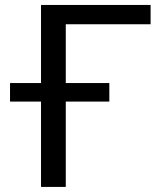

<svg xmlns="http://www.w3.org/2000/svg" viewBox="-20 -736 629 756"><path d="M239 0H141.5V-336H19.5V-409H141.5V-716.5H573V-640.5H239V-409H410.5V-336H239Z"/></svg>

Font: Verano Sans
Style: Regular
Weight: 400
Designer: Lukasz Dziedzic with Adam Twardoch and Botio Nikoltchev
Foundry: tyPoland Lukasz Dziedzic
Version: Version 3.001;December 28, 2019;FontCreator 12.0.0.2547 64-b